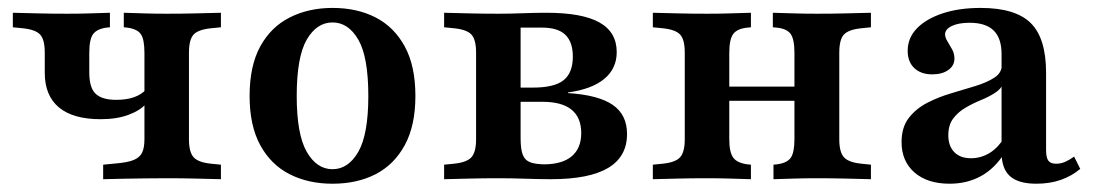

<svg xmlns="http://www.w3.org/2000/svg" viewBox="-20 -448 2740 480"><path d="M231.5 -150Q162.9 -150 127.4 -179.4Q91.9 -208.9 91.9 -266.1V-316.1Q91.9 -349.2 80.2 -361.7Q68.5 -374.2 36.3 -377.4L12.1 -379.8V-416.1Q46 -415.3 77.4 -414.5Q108.9 -413.7 147.6 -413.7Q178.2 -413.7 203.2 -414.5Q228.2 -415.3 254.8 -416.1V-379.8L246.8 -379Q222.6 -375.8 212.9 -362.9Q203.2 -350 203.2 -316.1V-266.9Q203.2 -228.2 219.4 -213.3Q235.5 -198.4 270.2 -198.4Q296 -198.4 314.5 -204.8Q333.1 -211.3 345.2 -224.2V-188.7Q330.6 -171.8 301.2 -160.9Q271.8 -150 231.5 -150ZM396.8 -2.4Q366.9 -2.4 340.7 -2Q314.5 -1.6 289.9 -1.2Q265.3 -0.8 237.9 0V-36.3L271 -39.5Q299.2 -41.9 314.1 -48Q329 -54 335.1 -66.1Q341.1 -78.2 341.1 -100V-316.1Q341.1 -350 331.9 -362.9Q322.6 -375.8 297.6 -379L289.5 -379.8V-416.1Q316.1 -415.3 341.5 -414.5Q366.9 -413.7 396.8 -413.7Q435.5 -413.7 466.9 -414.5Q498.4 -415.3 532.3 -416.1V-379.8L508.1 -377.4Q475.8 -374.2 464.1 -361.7Q452.4 -349.2 452.4 -316.1V-100Q452.4 -67.7 464.1 -54.8Q475.8 -41.9 508.1 -38.7L532.3 -36.3V0Q498.4 -0.8 466.9 -1.6Q435.5 -2.4 396.8 -2.4Z M811.3 11.3Q750.8 11.3 704 -12.5Q657.3 -36.3 630.6 -85.1Q604 -133.9 604 -208.1Q604 -283.1 630.6 -331.9Q657.3 -380.6 704.4 -404.4Q751.6 -428.2 811.3 -428.2Q872.6 -428.2 919 -404.4Q965.3 -380.6 991.9 -331.9Q1018.5 -283.1 1018.5 -208.1Q1018.5 -133.9 991.9 -85.1Q965.3 -36.3 919 -12.5Q872.6 11.3 811.3 11.3ZM811.3 -25Q850.8 -25 875.8 -68.5Q900.8 -112.1 900.8 -208.1Q900.8 -305.6 875.8 -348.8Q850.8 -391.9 811.3 -391.9Q771.8 -391.9 746.8 -348.8Q721.8 -305.6 721.8 -208.1Q721.8 -112.1 746.8 -68.5Q771.8 -25 811.3 -25Z M1225.8 -2.4Q1187.9 -2.4 1156.5 -1.6Q1125 -0.8 1090.3 0V-36.3L1114.5 -38.7Q1146.8 -41.9 1158.5 -54.8Q1170.2 -67.7 1170.2 -100V-316.1Q1170.2 -349.2 1158.5 -361.7Q1146.8 -374.2 1114.5 -377.4L1090.3 -379.8V-416.1Q1124.2 -415.3 1155.6 -414.5Q1187.1 -413.7 1225.8 -413.7Q1256.5 -413.7 1286.7 -414.9Q1316.9 -416.1 1346 -416.1Q1435.5 -416.1 1478.6 -391.9Q1521.8 -367.7 1521.8 -317.7Q1521.8 -276.6 1490.7 -250.8Q1459.7 -225 1400 -216.9V-215.3Q1475.8 -210.5 1511.7 -185.9Q1547.6 -161.3 1547.6 -112.9Q1547.6 -56.5 1500.4 -28.2Q1453.2 0 1357.3 0Q1329.8 0 1294.4 -1.2Q1258.9 -2.4 1226.6 -2.4ZM1281.5 -102.4Q1281.5 -75.8 1286.7 -61.7Q1291.9 -47.6 1305.6 -42.3Q1319.4 -37.1 1344.4 -37.1H1338.7Q1385.5 -37.1 1409.3 -57.3Q1433.1 -77.4 1433.1 -115.3Q1433.1 -154 1408.9 -173.8Q1384.7 -193.5 1336.3 -193.5H1254.8V-229H1312.1Q1366.1 -229 1389.1 -247.6Q1412.1 -266.1 1412.1 -306.5Q1412.1 -342.7 1393.5 -360.9Q1375 -379 1334.7 -379H1275L1281.5 -383.9Z M2022.6 -2.4Q1991.9 -2.4 1966.9 -1.6Q1941.9 -0.8 1913.7 0V-36.3L1921.8 -37.1Q1947.6 -40.3 1956.9 -53.6Q1966.1 -66.9 1966.1 -100V-208.1H2078.2V-100Q2078.2 -67.7 2089.9 -54.8Q2101.6 -41.9 2133.9 -38.7L2157.3 -36.3V0Q2123.4 -0.8 2091.9 -1.6Q2060.5 -2.4 2022.6 -2.4ZM1747.6 -2.4Q1708.9 -2.4 1677.4 -1.6Q1646 -0.8 1612.1 0V-36.3L1636.3 -38.7Q1668.5 -41.9 1680.2 -54.8Q1691.9 -67.7 1691.9 -100V-316.1Q1691.9 -349.2 1680.2 -361.7Q1668.5 -374.2 1636.3 -377.4L1612.1 -379.8V-416.1Q1646 -415.3 1677.4 -414.5Q1708.9 -413.7 1747.6 -413.7Q1778.2 -413.7 1803.6 -414.5Q1829 -415.3 1857.3 -416.1V-379.8L1849.2 -379Q1823.4 -376.6 1813.3 -363.3Q1803.2 -350 1803.2 -316.1V-100Q1803.2 -66.9 1813.3 -53.6Q1823.4 -40.3 1849.2 -37.1L1857.3 -36.3V0Q1829 -0.8 1803.6 -1.6Q1778.2 -2.4 1747.6 -2.4ZM1966.1 -208.1V-316.1Q1966.1 -350 1956.5 -363.3Q1946.8 -376.6 1921 -379L1912.1 -379.8V-416.1Q1941.1 -415.3 1966.5 -414.5Q1991.9 -413.7 2022.6 -413.7Q2060.5 -413.7 2091.9 -414.5Q2123.4 -415.3 2157.3 -416.1V-379.8L2133.9 -377.4Q2101.6 -374.2 2089.9 -361.7Q2078.2 -349.2 2078.2 -316.1V-208.1ZM1760.5 -196V-231.5H2009.7V-196Z M2483.9 -208.1V-312.9Q2483.9 -352.4 2464.1 -371.8Q2444.4 -391.1 2404 -391.1Q2376.6 -391.1 2359.7 -383.1Q2342.7 -375 2342.7 -362.1Q2342.7 -354 2348.8 -344.4Q2354.8 -334.7 2360.5 -324.2Q2366.1 -313.7 2366.1 -301.6Q2366.1 -283.9 2350.8 -273Q2335.5 -262.1 2310.5 -262.1Q2282.3 -262.1 2265.7 -277.8Q2249.2 -293.5 2249.2 -321Q2249.2 -353.2 2272.2 -377Q2295.2 -400.8 2336.3 -414.5Q2377.4 -428.2 2431.5 -428.2Q2518.5 -428.2 2556.9 -390.3Q2595.2 -352.4 2595.2 -266.1V-208.1ZM2354 11.3Q2298.4 11.3 2266.1 -16.9Q2233.9 -45.2 2233.9 -92.7Q2233.9 -129.8 2252 -153.2Q2270.2 -176.6 2298.4 -191.1Q2326.6 -205.6 2358.5 -214.9Q2390.3 -224.2 2419 -233.1Q2447.6 -241.9 2466.1 -254Q2484.7 -266.1 2484.7 -286.3L2488.7 -240.3Q2483.1 -225.8 2467.3 -215.7Q2451.6 -205.6 2431.9 -197.6Q2412.1 -189.5 2393.5 -178.6Q2375 -167.7 2362.9 -151.6Q2350.8 -135.5 2350.8 -109.7Q2350.8 -83.1 2365.7 -67.7Q2380.6 -52.4 2407.3 -52.4Q2432.3 -52.4 2453.6 -65.3Q2475 -78.2 2491.1 -104.8L2491.9 -66.1Q2466.9 -26.6 2432.3 -7.7Q2397.6 11.3 2354 11.3ZM2595.2 -73.4Q2595.2 -54 2600.8 -46.4Q2606.5 -38.7 2620.2 -38.7Q2632.3 -38.7 2643.1 -43.5Q2654 -48.4 2665.3 -56.5L2680.6 -25.8Q2659.7 -8.1 2632.3 1.6Q2604.8 11.3 2571 11.3Q2525.8 11.3 2504.8 -7.7Q2483.9 -26.6 2483.9 -66.9V-208.1H2595.2Z"/></svg>

Font: Playfair 9pt
Style: Bold
Weight: 700
Designer: Claus Eggers Sørensen
Foundry: Claus Eggers Sørensen
Version: Version 2.203